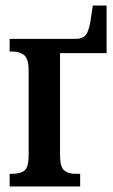

<svg xmlns="http://www.w3.org/2000/svg" viewBox="-20 -677 411 697"><path d="M15 0V-46H24Q55 -46 69.5 -58.5Q84 -71 84 -113V-420Q84 -464 67.5 -477Q51 -490 24 -490H15V-536H254Q282 -536 293.5 -553Q305 -570 311 -618L317 -657H367V-484H198V-113Q198 -71 213 -58.5Q228 -46 253 -46H271V0Z"/></svg>

Font: Noto Serif ExtraCondensed SemiBold
Style: Regular
Weight: 600
Width: 2
Designer: Monotype Design Team
Foundry: Monotype Imaging Inc.
Version: Version 2.015; ttfautohint (v1.8.4.7-5d5b)